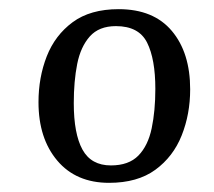

<svg xmlns="http://www.w3.org/2000/svg" viewBox="-20 -761 467 419"><path d="M218 -362Q146 -362 105 -410.5Q64 -459 64 -538Q64 -592 82 -638Q100 -684 138.5 -712.5Q177 -741 239 -741Q315 -741 355 -693.5Q395 -646 395 -566Q395 -512 376.5 -465.5Q358 -419 319 -390.5Q280 -362 218 -362ZM222 -400Q261 -400 282 -421.5Q303 -443 311 -481Q319 -519 319 -567Q319 -632 301 -668Q283 -704 233 -704Q196 -704 176 -681.5Q156 -659 148.5 -621.5Q141 -584 141 -536Q141 -469 160 -434.5Q179 -400 222 -400Z"/></svg>

Font: Literata 36pt
Style: Italic
Weight: 400
Italic angle: -2°
Designer: Latin by Veronika Burian and Jose Scaglione. Greek by Irene Vlachou. Cyrillic by Vera Evstafieva
Foundry: TypeTogether
Version: Version 3.002